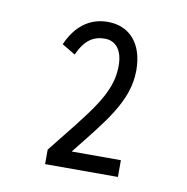

<svg xmlns="http://www.w3.org/2000/svg" viewBox="-54 -689 483 496"><g transform="rotate(10 187.5 -441.0)"><path d="M95 -246H286V-290H157C228 -380 285 -443 285 -525C285 -596 248 -636 191 -636C142 -636 107 -607 86 -559L121 -538C139 -578 161 -592 191 -592C218 -592 239 -572 238 -526C237 -454 187 -400 95 -284Z"/></g></svg>

Font: Inconsolata Condensed Thin
Style: Regular
Weight: 100
Width: 3
Monospace: yes
Designer: Raph Levien, Cyreal, Brenton Simpson
Foundry: Raph Levien, Cyreal, Google
Version: Version 3.100